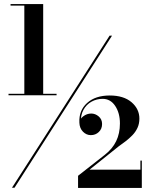

<svg xmlns="http://www.w3.org/2000/svg" viewBox="-20 -826 740 947"><path d="M39 100 520.5 -650H532.5L51.5 100ZM22 -356V-363.5H259V-356ZM365 101V41L496.5 -62Q534.5 -91.5 553 -129.8Q571.5 -168 571.5 -217Q571.5 -268.5 548.2 -303.5Q525 -338.5 486 -338.5Q456.5 -338.5 431.2 -324.5Q406 -310.5 391.5 -284Q377 -257.5 379 -221H372Q372 -238 390.2 -252Q408.5 -266 430 -266Q450 -266 466.8 -251.8Q483.5 -237.5 483.5 -214.5Q483.5 -190 467.2 -174.8Q451 -159.5 428 -159.5Q406 -159.5 389.2 -176.5Q372.5 -193.5 371.5 -221Q368.5 -281 409.5 -318Q450.5 -355 521 -355Q590 -355 628.8 -321.8Q667.5 -288.5 667.5 -241Q667.5 -215.5 658 -195.2Q648.5 -175 633 -159Q617.5 -143 599.5 -129.2Q581.5 -115.5 564.5 -103.5L421.5 11H672.5V-34H679.5V101ZM100 -358.5V-798.5H32V-806H193V-358.5Z"/></svg>

Font: Bodoni Moda 18pt
Style: Bold
Weight: 700
Designer: Owen Earl
Foundry: indestructible type
Version: Version 2.004